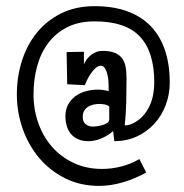

<svg xmlns="http://www.w3.org/2000/svg" viewBox="-20 -652 603 629"><path d="M536.1 -381.8Q536.1 -342.8 522.9 -307.9Q509.8 -272.9 485.6 -246.6Q461.4 -220.2 428 -204.8Q394.5 -189.5 354.5 -189.5L350.6 -222.7Q335 -208.5 313 -199Q291 -189.5 269.5 -189.5Q250.5 -189.5 236.3 -195.6Q222.2 -201.7 212.9 -212.6Q203.6 -223.6 199 -238.5Q194.3 -253.4 194.3 -271.5Q194.3 -293.5 203.4 -309.8Q212.4 -326.2 227.1 -336.9Q241.7 -347.7 260.7 -353Q279.8 -358.4 299.8 -358.4Q308.6 -358.4 317.9 -357.2Q327.1 -356 335.9 -353.5V-371.1Q335.9 -376 335.2 -386.7Q334.5 -397.5 331.8 -408.4Q329.1 -419.4 324 -428Q318.8 -436.5 310.5 -436.5Q301.3 -436.5 293 -429Q284.7 -421.4 277.6 -411.1Q270.5 -400.9 265.4 -390.1Q260.3 -379.4 257.8 -373L200.2 -376L198.2 -481.4L254.9 -482.4V-441.4Q258.3 -449.7 264.4 -457.8Q270.5 -465.8 278.3 -471.9Q286.1 -478 295.4 -481.7Q304.7 -485.4 314.5 -485.4Q337.9 -485.4 353.3 -480Q368.7 -474.6 377.9 -463.6Q387.2 -452.6 390.9 -435.8Q394.5 -418.9 394.5 -395.5Q394.5 -357.4 393.6 -318.4Q392.6 -279.3 388.7 -241.2Q398.4 -241.2 407.5 -244.4Q416.5 -247.6 424.8 -252.9Q441.4 -263.2 452.9 -277.6Q464.4 -292 471.7 -308.8Q479 -325.7 482.2 -344.5Q485.4 -363.3 485.4 -381.8Q485.4 -481.9 438.5 -532Q391.6 -582 290 -582Q237.3 -582 199.5 -562.5Q161.6 -543 137.2 -510Q112.8 -477.1 101.3 -433.6Q89.8 -390.1 89.8 -342.8Q89.8 -293.5 105.5 -249Q121.1 -204.6 150.4 -171.1Q179.7 -137.7 221.2 -118.2Q262.7 -98.6 314.5 -98.6Q346.7 -98.6 377.7 -106.7Q408.7 -114.7 436.5 -130.9L459 -86.9Q425.8 -67.9 384.8 -55.4Q343.8 -43 304.7 -43Q243.2 -43 193.4 -67.9Q143.6 -92.8 108.4 -134.5Q73.2 -176.3 54.2 -230.5Q35.2 -284.7 35.2 -342.8Q35.2 -400.4 51.8 -452.6Q68.4 -504.9 100.6 -544.7Q132.8 -584.5 180.4 -608.2Q228 -631.8 290 -631.8Q350.6 -631.8 396.5 -615.2Q442.4 -598.6 473.4 -566.7Q504.4 -534.7 520.3 -488Q536.1 -441.4 536.1 -381.8ZM337.9 -260.7V-302.7Q332.5 -308.1 323 -309.8Q313.5 -311.5 306.6 -311.5Q295.9 -311.5 285.9 -309.3Q275.9 -307.1 268.1 -302Q260.3 -296.9 255.6 -288.8Q251 -280.8 251 -268.6Q251 -252.9 260.7 -245.1Q270.5 -237.3 285.2 -237.3Q290 -237.3 298.8 -238.5Q307.6 -239.7 316.4 -242.4Q325.2 -245.1 331.5 -249.5Q337.9 -253.9 337.9 -260.7Z"/></svg>

Font: Maiden Orange
Style: Regular
Weight: 400
Designer: Astigmatic (AOETI)
Foundry: Astigmatic (AOETI)
Version: Version 1.001